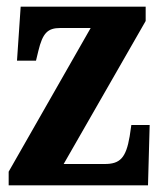

<svg xmlns="http://www.w3.org/2000/svg" viewBox="-20 -556 483 576"><path d="M6 0H424L429 -181H374L369 -147C358 -82 340 -64 294 -64H171L417 -493V-536H42L31 -374H88L95 -403C108 -457 123 -472 161 -472H252L6 -41Z"/></svg>

Font: Noto Serif Lao ExtraCondensed ExtraBold
Style: Regular
Weight: 800
Width: 2
Designer: Monotype Design Team
Foundry: Monotype Imaging Inc.
Version: Version 2.003